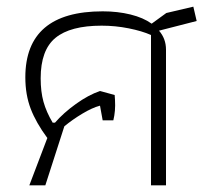

<svg xmlns="http://www.w3.org/2000/svg" viewBox="-20 -556 633 576"><path d="M122 -142Q88 -188 72 -230Q56 -272 56 -324Q56 -522 288 -522Q333 -522 371.5 -512.5Q410 -503 435 -485L479 -517L560 -536L570 -493L457 -464Q478 -440 478 -407V0H433V-451Q406 -463 366 -471Q326 -479 285 -479Q191 -479 146.5 -442.5Q102 -406 102 -321Q102 -281 110.5 -250.5Q119 -220 138 -188H145Q170 -217 207.5 -244Q245 -271 280 -283L324 -271L325 -256Q327 -223 320 -195H288L280 -239Q257 -233 227 -215Q197 -197 173 -177L116 0H68Z"/></svg>

Font: Athiti Light
Style: Regular
Weight: 300
Designer: CadsonDemak Team
Foundry: CadsonDemak
Version: Version 1.033